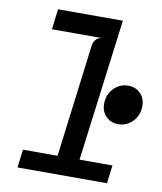

<svg xmlns="http://www.w3.org/2000/svg" viewBox="-86 -847 772 917"><g transform="rotate(10 300.0 -389.0)"><path d="M231 -15 309 -631.5Q311.5 -652 322.2 -664.2Q333 -676.5 350 -678.5L319 -713.5L327 -777.5H435.5L337.5 -15ZM61.5 0 72.5 -88H506.5L495.5 0ZM109 -678.5 121 -777.5H435.5L403.5 -678.5ZM498.5 -287Q462 -287 439 -311Q416 -335 416 -372Q416 -416 445 -446.2Q474 -476.5 515 -476.5Q551.5 -476.5 574.8 -452.5Q598 -428.5 598 -391.5Q598 -347.5 569 -317.2Q540 -287 498.5 -287Z"/></g></svg>

Font: Spline Sans Mono Medium
Style: Italic
Weight: 500
Italic angle: -4°
Monospace: yes
Designer: Eben Sorkin, Mirko Velimirovic
Foundry: Sorkin Type
Version: Version 1.004